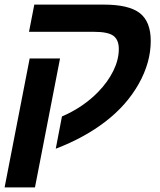

<svg xmlns="http://www.w3.org/2000/svg" viewBox="-22 -626 696 834"><path d="M580.6 -261.7Q528.3 -168.9 436.3 -98.1Q344.2 -27.3 220.2 20L247.1 -120.1Q293.5 -140.1 333.3 -167.2Q373 -194.3 403.8 -226.1Q446.3 -269.5 470.2 -318.1Q494.1 -366.7 494.1 -413.1Q494.1 -453.1 470.5 -470.5Q446.8 -487.8 387.2 -487.8H104L127 -606H429.2Q537.6 -606 585.2 -569.1Q632.8 -532.2 632.8 -448.2Q632.8 -354.5 580.6 -261.7ZM238.8 -372.1 129.9 188H-2L106.9 -372.1Z"/></svg>

Font: Arimo
Style: Italic
Weight: 400
Italic angle: -12°
Designer: Steve Matteson
Foundry: Monotype Imaging Inc.
Version: Version 1.33